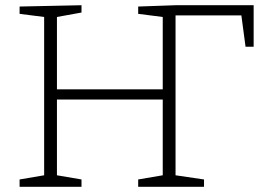

<svg xmlns="http://www.w3.org/2000/svg" viewBox="-20 -715 1021 735"><path d="M55 0V-28L149 -44V-650L55 -662V-690L292 -695V-667L198 -650V-373H603V-650L509 -662V-690L652 -695H951V-536H920L904 -656H652V-44L761 -28V0H509V-28L603 -44V-334H198V-44L292 -28V0Z"/></svg>

Font: Bitter Light
Style: Regular
Weight: 300
Designer: Sol Matas, and Bitter project Authors
Foundry: Sol Matas
Version: Version 2.001